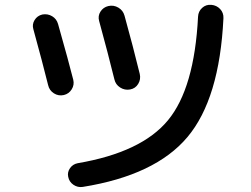

<svg xmlns="http://www.w3.org/2000/svg" viewBox="-20 -745 1040 794"><path d="M904 -670Q888 -336 755 -178Q622 -20 322 28Q301 31 283.5 19Q266 7 262 -14Q258 -33 269.5 -49.5Q281 -66 301 -70Q565 -115 674.5 -247.5Q784 -380 799 -676Q800 -698 816 -712.5Q832 -727 854 -725Q876 -723 890.5 -707.5Q905 -692 904 -670ZM179 -393Q156 -486 118 -624Q112 -644 123 -662Q134 -680 155 -685Q177 -689 195.5 -678Q214 -667 220 -646Q265 -487 283 -415Q288 -394 276.5 -375.5Q265 -357 244 -352Q222 -347 203 -359Q184 -371 179 -393ZM453 -417Q427 -523 390 -658Q384 -679 395.5 -697Q407 -715 428 -720Q450 -725 469.5 -713.5Q489 -702 495 -680Q531 -550 558 -439Q563 -417 551.5 -398Q540 -379 518 -375Q496 -371 477 -383Q458 -395 453 -417Z"/></svg>

Font: Rounded Mplus 1c Medium
Style: Regular
Weight: 500
Version: Version 1.059.20150529